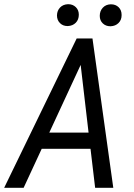

<svg xmlns="http://www.w3.org/2000/svg" viewBox="-52 -894 636 914"><path d="M182.6 -262.7H369.6L332 -585ZM378.9 -185.5H146.5L60.5 0H-32.2L313 -710.9H388.2L487.3 0H400.9ZM437.5 -857.4Q451.7 -872.6 474.6 -873.5Q475.6 -873.5 476.1 -873.5Q498.5 -873.5 512.7 -859.6Q526.9 -845.7 526.9 -823.2Q526.9 -822.3 526.9 -821.8Q526.9 -798.8 512.2 -784.4Q497.6 -770 474.6 -769Q473.6 -769 473.1 -769Q451.7 -769 437.3 -782.7Q422.9 -796.4 422.9 -818.4Q422.9 -841.8 437.5 -857.4ZM219.2 -820.8Q219.7 -843.3 233.9 -858.2Q248 -873 271.5 -874Q272.5 -874 272.9 -874Q294.4 -874 308.8 -860.1Q323.2 -846.2 323.2 -824.2Q323.2 -800.3 308.6 -785.6Q293.9 -771 271 -770Q270 -770 269.5 -770Q247.6 -770 233.9 -783.7Q219.2 -797.9 219.2 -820.8Z"/></svg>

Font: MAUL Condensed Italic
Style: Condenced Regular Italic
Weight: 400
Italic angle: -12°
Designer: MAUL
Version: Version 1.0; 2020; ttfautohint (v1.8.3)